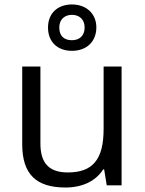

<svg xmlns="http://www.w3.org/2000/svg" viewBox="-20 -835 654 865"><path d="M414.1 -711.9C414.1 -647.9 370.6 -606 304.2 -606C238.3 -606 196.3 -647 196.3 -710.9C196.3 -774.9 239.3 -814.9 304.2 -814.9C370.1 -814.9 414.1 -772 414.1 -711.9ZM361.3 -710.9C361.3 -747.6 337.4 -768.1 304.2 -768.1C271 -768.1 247.1 -747.6 247.1 -710.9C247.1 -674.3 267.1 -653.8 304.2 -653.8C337.9 -653.8 361.3 -674.3 361.3 -710.9ZM80.1 -535.2H162.1V-188C162.1 -100.6 200.7 -58.1 285.2 -58.1C397 -58.1 446.8 -115.2 446.8 -253.9V-535.2H527.8V0H460.9L449.2 -71.8H444.8C411.6 -19 350.6 9.8 274.9 9.8C144.5 9.8 80.1 -48.8 80.1 -185.1Z"/></svg>

Font: OpenSansEmoji
Style: Regular
Weight: 400
Foundry: MorbZ
Version: Version 1.000;PS 001.000;hotconv 1.0.70;makeotf.lib2.5.58329